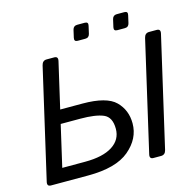

<svg xmlns="http://www.w3.org/2000/svg" viewBox="-119 -970 1117 1094"><g transform="rotate(-15 439.5 -423.0)"><path d="M653.3 0Q628.9 0 635.3 -26.9L784.2 -673.3Q790.5 -700.2 814.9 -700.2H859.9Q884.3 -700.2 877.9 -673.3L729 -26.9Q722.7 0 698.2 0ZM48.8 0Q24.4 0 30.8 -26.9L179.7 -673.3Q186 -700.2 210.4 -700.2H255.4Q279.8 -700.2 273.4 -673.3L211.4 -404.3H342.3Q484.9 -404.3 537.1 -352.3Q589.4 -300.3 589.4 -221.7Q589.4 -131.8 511.2 -65.9Q433.1 0 268.6 0ZM136.7 -80.1H271.5Q376.5 -80.1 432.9 -116.2Q489.3 -152.3 489.3 -216.8Q489.3 -285.6 443.8 -304.9Q398.4 -324.2 308.1 -324.2H192.9ZM409.2 -756.8Q387.2 -756.8 392.1 -778.8L402.3 -823.7Q407.7 -845.7 429.7 -845.7H474.6Q496.6 -845.7 491.2 -823.7L481 -778.8Q476.1 -756.8 454.1 -756.8ZM642.6 -756.8Q620.6 -756.8 625.5 -778.8L635.7 -823.7Q641.1 -845.7 663.1 -845.7H708Q730 -845.7 724.6 -823.7L714.4 -778.8Q709.5 -756.8 687.5 -756.8Z"/></g></svg>

Font: Istok Web
Style: BoldItalic
Weight: 700
Italic angle: -13°
Designer: Andrey V. Panov
Foundry: Andrey V. Panov
Version: Version 1.0.2g